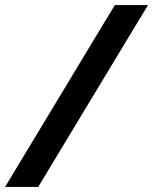

<svg xmlns="http://www.w3.org/2000/svg" viewBox="-52 -733 600 753"><path d="M-32 0Q1.5 -55.5 32.8 -107.5Q64 -159.5 105.5 -228L255.5 -476.5Q298 -547.5 330.8 -601.5Q363.5 -655.5 398.5 -713H528.5Q493.5 -655.5 460.8 -601.2Q428 -547 384 -474L235.5 -228Q194 -159.5 162.8 -107.5Q131.5 -55.5 98 0Z"/></svg>

Font: Commissioner SemiBold
Style: Italic
Weight: 600
Italic angle: -12°
Designer: Kostas Bartsokas
Foundry: Kostas Bartsokas
Version: Version 1.000; ttfautohint (v1.8.3)